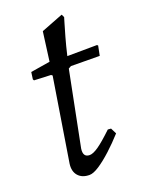

<svg xmlns="http://www.w3.org/2000/svg" viewBox="-122 -668 562 742"><g transform="rotate(-20 159.0 -297.5)"><path d="M255 -128 267 -104Q239 -73 210 -46.5Q181 -20 156.5 -4Q132 12 116 12Q86 12 70 -6Q54 -24 58 -55L113 -398L108 -402L39 -405L36 -410L40 -439L120 -452Q124 -481 127.5 -508.5Q131 -536 133.5 -554Q136 -572 136 -572L226 -607L232 -595Q232 -595 226 -575Q220 -555 210.5 -521.5Q201 -488 192 -449L314 -450L318 -447L310 -407L192 -408L181 -402L120 -95Q115 -60 143 -60Q157 -60 179.5 -75.5Q202 -91 242 -129Z"/></g></svg>

Font: Alegreya
Style: Italic
Weight: 400
Italic angle: -7°
Designer: Juan Pablo del Peral
Foundry: Huerta Tipografica
Version: Version 2.009